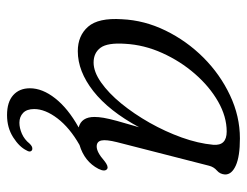

<svg xmlns="http://www.w3.org/2000/svg" viewBox="-100 -404 718 559"><g transform="rotate(90 259.5 -124.0)"><path d="M393.5 -105.5Q385.5 -73.5 388.5 -59.8Q391.5 -46 406 -46Q422.5 -46 447.5 -68Q463 -80.5 470.5 -77Q481 -71 471 -51Q450 -10.5 401.5 4Q351.5 32.5 324.2 68.2Q297 104 297 136Q297 157.5 308.2 168.2Q319.5 179 337 179Q352 179 368.8 171.8Q385.5 164.5 397.5 149.5Q406.5 140 414 141.5Q418 142 420 146.2Q422 150.5 417.5 158Q407.5 179 379.5 197Q351.5 215 314.5 215Q276.5 215 256.5 197Q236.5 179 236.5 148.5Q236.5 112 265.8 74.8Q295 37.5 350.5 6.5Q320 -1.5 320 -39.5Q320 -51.5 322.5 -66.2Q325 -81 331.5 -105Q338 -129 350 -169.5Q302.5 -81.5 244.8 -36.2Q187 9 128.5 9Q83.5 9 57.2 -21Q31 -51 35.5 -119.5Q38.5 -185 68.5 -246.5Q98.5 -308 147.2 -356.8Q196 -405.5 257 -434.2Q318 -463 382.5 -463Q435 -463 461.5 -451Q488 -439 487.5 -419.5Q486.5 -405 476 -396Q465.5 -387 462 -373ZM107 -129Q103.5 -77.5 118.5 -57.2Q133.5 -37 161.5 -37Q188.5 -37 219.5 -58.8Q250.5 -80.5 280.8 -117.5Q311 -154.5 336.8 -200Q362.5 -245.5 379.8 -293.5Q397 -341.5 401 -385Q404.5 -424.5 362.5 -424.5Q319 -424.5 275.2 -399.5Q231.5 -374.5 194.5 -332Q157.5 -289.5 133.8 -236.8Q110 -184 107 -129Z"/></g></svg>

Font: Fraunces 9pt S050 Light
Style: Italic
Weight: 300
Italic angle: -16°
Version: Version 1.000; ttfautohint (v1.8.3)